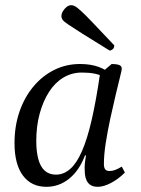

<svg xmlns="http://www.w3.org/2000/svg" viewBox="-20 -709 544 741"><path d="M159 12Q101 12 68.5 -31.5Q36 -75 36 -157Q36 -222 55 -277.5Q74 -333 108.5 -374.5Q143 -416 189 -439Q235 -462 289 -462Q330 -462 361.5 -450.5Q393 -439 420 -414L417 -386Q405 -397 378 -413Q351 -429 296 -429Q257 -429 224.5 -409.5Q192 -390 169 -354Q146 -318 133 -270Q120 -222 120 -165Q120 -124 128 -94.5Q136 -65 153 -50Q170 -35 196 -35Q226 -35 251 -57Q276 -79 296.5 -126Q317 -173 334 -247Q351 -321 366 -424L411 -462Q428 -462 439 -458.5Q450 -455 450 -443Q450 -439 443 -411Q436 -383 426 -341Q416 -299 405.5 -250.5Q395 -202 388 -156.5Q381 -111 381 -76Q381 -62 386 -55.5Q391 -49 403 -49Q414 -49 425.5 -53.5Q437 -58 450 -66L462 -43Q437 -18 408.5 -3Q380 12 357 12Q332 12 319.5 -4Q307 -20 307 -51Q306 -63 307.5 -78Q309 -93 312 -109H308Q286 -51 247 -19.5Q208 12 159 12ZM403 -514Q336 -555 298 -579Q260 -603 242.5 -615Q225 -627 221 -633.5Q217 -640 217 -646Q217 -656 223 -666Q229 -676 237.5 -682.5Q246 -689 255 -689Q262 -689 269.5 -685Q277 -681 292.5 -667Q308 -653 338 -621.5Q368 -590 421 -534Q421 -524 415 -519Q409 -514 403 -514Z"/></svg>

Font: Petrona
Style: Italic
Weight: 400
Italic angle: -9°
Designer: Ringo R. Seeber
Foundry: Ringo R. Seeber
Version: Version 2.001; ttfautohint (v1.8.3)